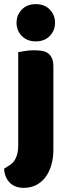

<svg xmlns="http://www.w3.org/2000/svg" viewBox="-27 -731 334 928"><path d="M53 -621Q53 -659 78.5 -685Q104 -711 146 -711Q188 -711 213.5 -685Q239 -659 239 -621Q239 -583 213.5 -557Q188 -531 146 -531Q104 -531 78.5 -557Q53 -583 53 -621ZM19 68Q41 54 51 29.5Q61 5 61 -25V-479Q72 -481 93.5 -484.5Q115 -488 137 -488Q159 -488 176.5 -485Q194 -482 206 -473Q218 -464 224.5 -448.5Q231 -433 231 -408V-9Q231 33 221 67Q211 101 192.5 125.5Q174 150 147.5 163.5Q121 177 88 177Q44 177 19 150.5Q-6 124 -7 84Z"/></svg>

Font: BALOOCHETTANREGULAR
Style: Book
Weight: 400
Designer: Maithili Shingre and Ek Type
Foundry: Ek Type
Version: Version 1.100;PS 1.000;hotconv 1.0.88;makeotf.lib2.5.647800;